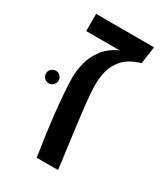

<svg xmlns="http://www.w3.org/2000/svg" viewBox="-163 -666 645 737"><g transform="rotate(30 160.0 -297.0)"><path d="M120.5 -1.1Q113.8 -44.1 107.1 -92.1Q100.4 -140.1 95.4 -186.5Q90.4 -232.9 87.6 -272Q84.8 -311.1 84.8 -337Q84.8 -368.5 93.9 -403.5Q103 -438.5 126.8 -469.2Q150.6 -500 193.8 -518.8L288 -517.2Q237.1 -502.1 212.6 -474Q188.1 -445.9 180.9 -412.4Q173.8 -378.9 174.9 -346.8Q175.6 -320.9 180.1 -278.3Q184.6 -235.8 190.9 -186.1Q197.2 -136.5 203.9 -87.9Q210.6 -39.4 215.5 -1.1ZM42 -517.2V-593.4H298.6L288 -517.2ZM17.8 -271.5Q5.9 -271.5 -2.3 -279.7Q-10.5 -287.9 -10.5 -299.8Q-10.5 -311 -2.3 -319.2Q5.9 -327.4 17.8 -327.4Q29 -327.4 37.2 -319.2Q45.4 -311 45.4 -299.8Q45.4 -287.9 37.2 -279.7Q29 -271.5 17.8 -271.5Z"/></g></svg>

Font: Noto Sans Hebrew Light
Style: Regular
Weight: 100
Version: Version 3.000